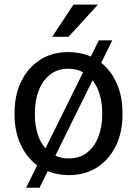

<svg xmlns="http://www.w3.org/2000/svg" viewBox="-20 -770 607 855"><path d="M44.9 -258.3V-269.5Q44.9 -346.2 74.2 -406.7Q103.5 -467.3 157.2 -502.7Q210.9 -538.1 284.7 -538.1Q338.9 -538.1 384.3 -518.1L419.9 -590.3H480L430.7 -490.2Q476.1 -454.1 500.7 -396.7Q525.4 -339.4 525.4 -269.5V-258.3Q525.4 -182.1 496.3 -121.3Q467.3 -60.5 413.6 -25.4Q359.9 9.8 285.6 9.8Q235.4 9.8 192.4 -7.8L156.2 65.9H96.2L145.5 -33.7Q97.7 -69.3 71.3 -127.7Q44.9 -186 44.9 -258.3ZM135.3 -269.5V-258.3Q135.3 -213.9 147 -175Q158.7 -136.2 182.6 -109.4L350.1 -448.2Q320.8 -463.9 284.7 -463.9Q234.9 -463.9 201.7 -436.8Q168.5 -409.7 151.9 -365.5Q135.3 -321.3 135.3 -269.5ZM435.1 -269.5Q435.1 -311 424.3 -348.1Q413.6 -385.3 392.1 -412.6L226.6 -76.7Q253.4 -64.5 285.6 -64.5Q335.4 -64.5 368.7 -91.1Q401.9 -117.7 418.5 -161.9Q435.1 -206.1 435.1 -258.3ZM212.4 -606 307.1 -749.5H416L285.2 -606Z"/></svg>

Font: Vazirmatn UI
Style: Regular
Weight: 400
Designer: Saber Rastikerdar
Foundry: Saber Rastikerdar
Version: Version 33.003